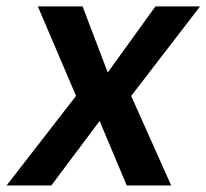

<svg xmlns="http://www.w3.org/2000/svg" viewBox="-35 -565 629 585"><path d="M216.6 -545.5H80.3L196.7 -272.7L-14.9 0H121.4L268.5 -196.4L351.2 0H486.5L364.7 -272.7L574.6 -545.5H438.6L293.3 -344.1Z"/></svg>

Font: Margiela Sans Semi Bold
Style: Italic
Weight: 600
Italic angle: -9.39999°
Designer: Stefan Endress, Andreas Faust
Version: Version 1.100;FEAKit 1.0